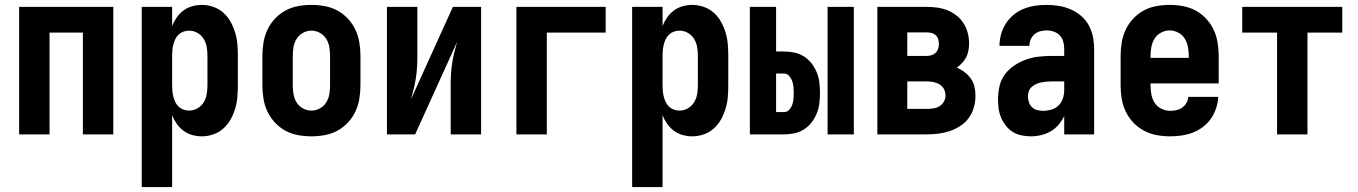

<svg xmlns="http://www.w3.org/2000/svg" viewBox="-20 -548 5540 783"><path d="M58 0V-520H442V0H318V-415H182V0Z M558 215V-520H682V-442Q689 -460 700.5 -476.5Q712 -493 728 -505Q744 -517 763.5 -522.5Q783 -528 803 -528Q827 -528 850 -520Q873 -512 891 -496Q909 -480 920.5 -459Q932 -438 939 -415Q946 -392 948 -368Q950 -344 950 -320V-200Q950 -176 948 -152Q946 -128 939 -105Q932 -82 920.5 -61Q909 -40 891 -24Q873 -8 850 0Q827 8 803 8Q783 8 763.5 2.5Q744 -3 728 -15Q712 -27 700.5 -43.5Q689 -60 682 -78V215ZM751 -97Q769 -97 785 -106Q801 -115 810.5 -130.5Q820 -146 823 -164Q826 -182 826 -200V-320Q826 -338 823 -356Q820 -374 810.5 -389.5Q801 -405 785 -414Q769 -423 751 -423Q739 -423 728 -419Q717 -415 708.5 -407Q700 -399 695 -388.5Q690 -378 687 -366.5Q684 -355 683 -343.5Q682 -332 682 -320V-200Q682 -188 683 -176.5Q684 -165 687 -153.5Q690 -142 695 -131.5Q700 -121 708.5 -113Q717 -105 728 -101Q739 -97 751 -97Z M1250 8Q1223 8 1195.5 3Q1168 -2 1144 -15Q1120 -28 1101 -48.5Q1082 -69 1070.5 -93.5Q1059 -118 1054.5 -145.5Q1050 -173 1050 -200V-320Q1050 -347 1054.5 -374.5Q1059 -402 1070.5 -426.5Q1082 -451 1101 -471.5Q1120 -492 1144 -505Q1168 -518 1195.5 -523Q1223 -528 1250 -528Q1277 -528 1304.5 -523Q1332 -518 1356 -505Q1380 -492 1399 -471.5Q1418 -451 1429.5 -426.5Q1441 -402 1445.5 -374.5Q1450 -347 1450 -320V-200Q1450 -173 1445.5 -145.5Q1441 -118 1429.5 -93.5Q1418 -69 1399 -48.5Q1380 -28 1356 -15Q1332 -2 1304.5 3Q1277 8 1250 8ZM1250 -97Q1268 -97 1284.5 -106Q1301 -115 1310.5 -130.5Q1320 -146 1323 -164Q1326 -182 1326 -200V-320Q1326 -338 1323 -356Q1320 -374 1310.5 -389.5Q1301 -405 1284.5 -414Q1268 -423 1250 -423Q1232 -423 1215.5 -414Q1199 -405 1189.5 -389.5Q1180 -374 1177 -356Q1174 -338 1174 -320V-200Q1174 -182 1177 -164Q1180 -146 1189.5 -130.5Q1199 -115 1215.5 -106Q1232 -97 1250 -97Z M1558 0V-520H1682V-312Q1682 -291 1680.5 -269.5Q1679 -248 1675.5 -226.5Q1672 -205 1667 -184.5Q1662 -164 1656 -143L1827 -520H1942V0H1818V-208Q1818 -229 1819.5 -250.5Q1821 -272 1824.5 -293.5Q1828 -315 1833 -335.5Q1838 -356 1844 -377L1673 0Z M2086 0V-520H2450V-415H2210V0Z M2558 215V-520H2682V-442Q2689 -460 2700.5 -476.5Q2712 -493 2728 -505Q2744 -517 2763.5 -522.5Q2783 -528 2803 -528Q2827 -528 2850 -520Q2873 -512 2891 -496Q2909 -480 2920.5 -459Q2932 -438 2939 -415Q2946 -392 2948 -368Q2950 -344 2950 -320V-200Q2950 -176 2948 -152Q2946 -128 2939 -105Q2932 -82 2920.5 -61Q2909 -40 2891 -24Q2873 -8 2850 0Q2827 8 2803 8Q2783 8 2763.5 2.5Q2744 -3 2728 -15Q2712 -27 2700.5 -43.5Q2689 -60 2682 -78V215ZM2751 -97Q2769 -97 2785 -106Q2801 -115 2810.5 -130.5Q2820 -146 2823 -164Q2826 -182 2826 -200V-320Q2826 -338 2823 -356Q2820 -374 2810.5 -389.5Q2801 -405 2785 -414Q2769 -423 2751 -423Q2739 -423 2728 -419Q2717 -415 2708.5 -407Q2700 -399 2695 -388.5Q2690 -378 2687 -366.5Q2684 -355 2683 -343.5Q2682 -332 2682 -320V-200Q2682 -188 2683 -176.5Q2684 -165 2687 -153.5Q2690 -142 2695 -131.5Q2700 -121 2708.5 -113Q2717 -105 2728 -101Q2739 -97 2751 -97Z M3355 0V-520H3462V0ZM3038 0V-520H3145V-338H3178Q3199 -338 3220 -333.5Q3241 -329 3259 -317.5Q3277 -306 3290 -289Q3303 -272 3311 -252.5Q3319 -233 3321.5 -211.5Q3324 -190 3324 -169Q3324 -148 3321.5 -127Q3319 -106 3311 -86Q3303 -66 3290 -49Q3277 -32 3259 -20.5Q3241 -9 3220 -4.5Q3199 0 3178 0ZM3145 -91H3178Q3190 -91 3198.5 -100.5Q3207 -110 3211 -121.5Q3215 -133 3216 -145Q3217 -157 3217 -169Q3217 -181 3216 -193Q3215 -205 3211 -216.5Q3207 -228 3198.5 -238Q3190 -248 3178 -248H3145Z M3558 0V-520H3760Q3781 -520 3802.5 -517Q3824 -514 3844 -506Q3864 -498 3881 -484.5Q3898 -471 3909.5 -453Q3921 -435 3926.5 -414Q3932 -393 3932 -371Q3932 -357 3929.5 -342.5Q3927 -328 3920.5 -315Q3914 -302 3904 -291.5Q3894 -281 3882 -272Q3899 -265 3914 -253.5Q3929 -242 3939.5 -227Q3950 -212 3954 -194Q3958 -176 3958 -157Q3958 -133 3951.5 -110Q3945 -87 3931 -67.5Q3917 -48 3896.5 -34.5Q3876 -21 3853.5 -13.5Q3831 -6 3807.5 -3Q3784 0 3760 0ZM3680 -320H3760Q3770 -320 3779.5 -323Q3789 -326 3796 -333Q3803 -340 3806 -349.5Q3809 -359 3809 -369Q3809 -369 3809 -369Q3809 -369 3809 -369Q3809 -379 3806 -388.5Q3803 -398 3796 -404.5Q3789 -411 3779.5 -413.5Q3770 -416 3760 -416H3680ZM3680 -104H3760Q3773 -104 3786.5 -106Q3800 -108 3811.5 -115Q3823 -122 3829.5 -134Q3836 -146 3836 -159Q3836 -173 3829.5 -185Q3823 -197 3811.5 -204Q3800 -211 3786.5 -213.5Q3773 -216 3760 -216H3680Z M4184 8Q4165 8 4145.5 4Q4126 0 4110 -10Q4094 -20 4082 -35.5Q4070 -51 4062.5 -68.5Q4055 -86 4052.5 -105.5Q4050 -125 4050 -144Q4050 -170 4056 -196.5Q4062 -223 4078 -244.5Q4094 -266 4116.5 -281Q4139 -296 4164 -305Q4189 -314 4216 -317Q4243 -320 4269 -320H4320V-349Q4320 -364 4316 -378.5Q4312 -393 4302 -403.5Q4292 -414 4277.5 -419Q4263 -424 4248 -424Q4235 -424 4222 -420.5Q4209 -417 4199 -408.5Q4189 -400 4183.5 -387.5Q4178 -375 4178 -361H4056Q4056 -385 4062.5 -408.5Q4069 -432 4082 -452Q4095 -472 4113.5 -487.5Q4132 -503 4154.5 -512Q4177 -521 4200.5 -524.5Q4224 -528 4248 -528Q4273 -528 4298 -524Q4323 -520 4346 -510Q4369 -500 4388.5 -483.5Q4408 -467 4420 -445Q4432 -423 4437 -398.5Q4442 -374 4442 -349V0H4320V-75Q4311 -56 4297 -39.5Q4283 -23 4265 -12.5Q4247 -2 4226 3Q4205 8 4184 8ZM4234 -96Q4251 -96 4268 -101Q4285 -106 4297 -118Q4309 -130 4314.5 -146.5Q4320 -163 4320 -180V-216H4269Q4258 -216 4247.5 -215Q4237 -214 4226.5 -212Q4216 -210 4206 -205.5Q4196 -201 4188 -194Q4180 -187 4176 -176.5Q4172 -166 4172 -155Q4172 -143 4176 -131Q4180 -119 4189 -110.5Q4198 -102 4210 -99Q4222 -96 4234 -96Z M4752 8Q4725 8 4697.5 3Q4670 -2 4645.5 -15Q4621 -28 4602 -48Q4583 -68 4571 -93Q4559 -118 4554.5 -145Q4550 -172 4550 -200V-320Q4550 -347 4554.5 -374.5Q4559 -402 4570.5 -426.5Q4582 -451 4601 -471.5Q4620 -492 4644 -505Q4668 -518 4695.5 -523Q4723 -528 4750 -528Q4777 -528 4804.5 -523Q4832 -518 4856 -505Q4880 -492 4899 -471.5Q4918 -451 4929.5 -426.5Q4941 -402 4945.5 -374.5Q4950 -347 4950 -320V-208H4672V-200Q4672 -181 4675.5 -162.5Q4679 -144 4689 -128.5Q4699 -113 4716.5 -104.5Q4734 -96 4752 -96Q4765 -96 4778 -99Q4791 -102 4801.5 -109.5Q4812 -117 4818.5 -128.5Q4825 -140 4826 -153H4948Q4947 -130 4939.5 -107Q4932 -84 4918.5 -64.5Q4905 -45 4886 -30.5Q4867 -16 4845 -7.5Q4823 1 4799.5 4.5Q4776 8 4752 8ZM4672 -312H4828V-320Q4828 -338 4824.5 -356.5Q4821 -375 4811.5 -390.5Q4802 -406 4785 -415Q4768 -424 4750 -424Q4732 -424 4715 -415Q4698 -406 4688.5 -390.5Q4679 -375 4675.5 -356.5Q4672 -338 4672 -320Z M5188 0V-415H5046V-520H5454V-415H5312V0Z"/></svg>

Font: Iosevka SS04 Extrabold
Style: Regular
Weight: 800
Monospace: yes
Designer: Belleve Invis
Foundry: Belleve Invis
Version: Version 19.0.0; ttfautohint (v1.8.4)